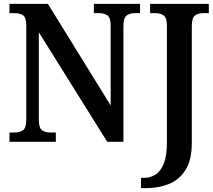

<svg xmlns="http://www.w3.org/2000/svg" viewBox="-20 -734 1103 994"><path d="M710 240V187H724Q757 187 784 170.5Q811 154 827.5 114Q844 74 844 6V-603Q844 -643 826.5 -654.5Q809 -666 786 -666H757V-714H1061V-666H1031Q1007 -666 990 -654Q973 -642 973 -599V5Q973 95 940 146.5Q907 198 853.5 219Q800 240 738 240ZM29 0V-48H55Q81 -48 98.5 -59.5Q116 -71 116 -116V-602Q116 -644 98.5 -655Q81 -666 57 -666H29V-714H228L553 -188V-602Q553 -643 535.5 -654.5Q518 -666 494 -666H466V-714H705V-666H678Q653 -666 636 -654Q619 -642 619 -598V0H535L181 -567V-116Q181 -71 198 -59.5Q215 -48 240 -48H269V0Z"/></svg>

Font: Noto Serif SemiCondensed SemiBold
Style: Regular
Weight: 600
Width: 4
Designer: Monotype Design Team
Foundry: Monotype Imaging Inc.
Version: Version 2.013; ttfautohint (v1.8.4.7-5d5b)